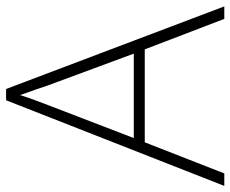

<svg xmlns="http://www.w3.org/2000/svg" viewBox="-83 -673 756 630"><g transform="rotate(-90 295.0 -358.0)"><path d="M548 0H589L318 -716H281L0 0H41L143 -261H448ZM330 -578 434 -297H157L265 -578C275 -604 288 -638 298 -670C310 -636 323 -600 330 -578Z"/></g></svg>

Font: Noto Sans Arabic ExtLt
Style: Regular
Weight: 200
Designer: Monotype Design Team, Nadine Chahine, Nizar Qandah and Khaled Hosny
Foundry: Monotype Imaging Inc.
Version: Version 2.012